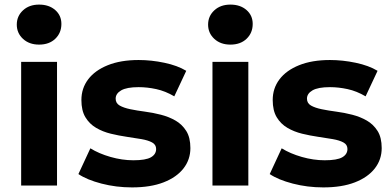

<svg xmlns="http://www.w3.org/2000/svg" viewBox="-20 -807 1704 835"><path d="M72 0V-538H228V0ZM150 -613Q107 -613 80 -638Q53 -663 53 -700Q53 -737 80 -762Q107 -787 150 -787Q193 -787 220 -763.5Q247 -740 247 -703Q247 -664 220.5 -638.5Q194 -613 150 -613Z M554 8Q485 8 421.5 -8.5Q358 -25 321 -50L373 -162Q410 -139 460.5 -124.5Q511 -110 560 -110Q614 -110 636.5 -123Q659 -136 659 -159Q659 -178 641.5 -187.5Q624 -197 595 -202Q566 -207 531.5 -212Q497 -217 462 -225.5Q427 -234 398 -251Q369 -268 351.5 -297Q334 -326 334 -372Q334 -423 363.5 -462Q393 -501 449 -523.5Q505 -546 583 -546Q638 -546 695 -534Q752 -522 790 -499L738 -388Q699 -411 659.5 -419.5Q620 -428 583 -428Q531 -428 507 -414Q483 -400 483 -378Q483 -358 500.5 -348Q518 -338 547 -332Q576 -326 610.5 -321.5Q645 -317 680 -308Q715 -299 743.5 -282.5Q772 -266 790 -237.5Q808 -209 808 -163Q808 -113 778 -74.5Q748 -36 691.5 -14Q635 8 554 8Z M904 0V-538H1060V0ZM982 -613Q939 -613 912 -638Q885 -663 885 -700Q885 -737 912 -762Q939 -787 982 -787Q1025 -787 1052 -763.5Q1079 -740 1079 -703Q1079 -664 1052.5 -638.5Q1026 -613 982 -613Z M1386 8Q1317 8 1253.5 -8.5Q1190 -25 1153 -50L1205 -162Q1242 -139 1292.5 -124.5Q1343 -110 1392 -110Q1446 -110 1468.5 -123Q1491 -136 1491 -159Q1491 -178 1473.5 -187.5Q1456 -197 1427 -202Q1398 -207 1363.5 -212Q1329 -217 1294 -225.5Q1259 -234 1230 -251Q1201 -268 1183.5 -297Q1166 -326 1166 -372Q1166 -423 1195.5 -462Q1225 -501 1281 -523.5Q1337 -546 1415 -546Q1470 -546 1527 -534Q1584 -522 1622 -499L1570 -388Q1531 -411 1491.5 -419.5Q1452 -428 1415 -428Q1363 -428 1339 -414Q1315 -400 1315 -378Q1315 -358 1332.5 -348Q1350 -338 1379 -332Q1408 -326 1442.5 -321.5Q1477 -317 1512 -308Q1547 -299 1575.5 -282.5Q1604 -266 1622 -237.5Q1640 -209 1640 -163Q1640 -113 1610 -74.5Q1580 -36 1523.5 -14Q1467 8 1386 8Z"/></svg>

Font: Montserrat Thin
Style: Bold
Weight: 700
Version: Version 9.000